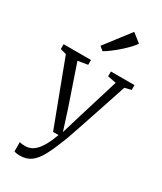

<svg xmlns="http://www.w3.org/2000/svg" viewBox="-267 -951 1093 1294"><g transform="rotate(30 279.5 -304.0)"><path d="M122 250.5Q108 250.5 95.8 248.5Q83.5 246.5 77.5 243.5V171Q83.5 174 96.8 175.5Q110 177 123 177Q142.5 177 162.2 169Q182 161 201.8 141.5Q221.5 122 241 87.2Q260.5 52.5 279.5 0H237L49.5 -497L3 -510V-547.5H216V-510L139.5 -497.5L247.5 -181L295 -32L340 -182L437 -497.5L371 -510V-547.5H554.5V-510L504 -497.5Q470.5 -395.5 444.2 -317.2Q418 -239 398.8 -181.5Q379.5 -124 366 -84.2Q352.5 -44.5 343.8 -20Q335 4.5 330 16.5Q299.5 94 271.8 146Q244 198 209.2 224.2Q174.5 250.5 122 250.5ZM253 -638 223.5 -662.5 373.5 -857.5 441 -804.5Q431 -787.5 407.8 -763.2Q384.5 -739 355.5 -713.5Q326.5 -688 299.2 -667.8Q272 -647.5 254 -638Z"/></g></svg>

Font: Merriweather 36pt Light
Style: Regular
Weight: 300
Designer: Eben Sorkin
Foundry: Eben Sorkin
Version: Version 2.100